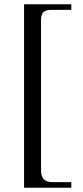

<svg xmlns="http://www.w3.org/2000/svg" viewBox="-20 -711 388 894"><path d="M312 137V163H92V-691H312V-665H218Q193 -665 182 -654Q171 -643 171 -619V83Q171 137 223 137Z"/></svg>

Font: MM Ethnic
Style: Regular
Weight: 400
Designer: Khon Soe Zaw Thu
Version: Version 1.00 July 18, 2016, initial release